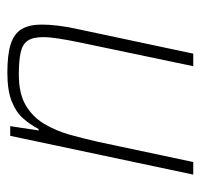

<svg xmlns="http://www.w3.org/2000/svg" viewBox="-32 -526 558 535"><g transform="rotate(-90 247.5 -259.0)"><path d="M28 0 136 -510H163L151 -431H155Q167 -454 184.5 -474Q202 -494 232.5 -506Q263 -518 312 -518Q363 -518 392 -508.5Q421 -499 433.5 -478Q446 -457 446 -422Q446 -402 443 -376.5Q440 -351 433 -320L365 0H330L396 -315Q403 -349 407 -374.5Q411 -400 411 -418Q411 -447 401 -461.5Q391 -476 368 -481Q345 -486 307 -486Q254 -486 221.5 -467Q189 -448 169.5 -415.5Q150 -383 139 -343.5Q128 -304 119 -264L63 0Z"/></g></svg>

Font: Saira SemiCondensed Thin
Style: Italic
Weight: 250
Width: 4
Italic angle: -12°
Designer: Hector Gatti with collaboration of the Omnibus-Type team
Foundry: Omnibus-Type
Version: Version 1.101